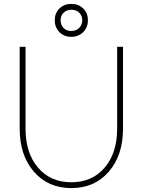

<svg xmlns="http://www.w3.org/2000/svg" viewBox="-20 -940 732 985"><path d="M581 -280V-700H611V-280Q611 -143 538 -59Q465 25 346 25Q227 25 154 -59Q81 -143 81 -280V-700H111V-280Q111 -155 175 -80Q239 -5 346 -5Q453 -5 517 -80Q581 -155 581 -280ZM346 -751Q309 -751 285 -775Q261 -799 261 -836Q261 -873 285 -896.5Q309 -920 346 -920Q383 -920 407 -896.5Q431 -873 431 -836Q431 -799 406.5 -775Q382 -751 346 -751ZM346 -890Q322 -890 306.5 -875Q291 -860 291 -837Q291 -812 306 -796.5Q321 -781 346 -781Q370 -781 386 -796.5Q402 -812 402 -837Q402 -860 386.5 -875Q371 -890 346 -890Z"/></svg>

Font: Metropolitano Thin
Style: Regular
Weight: 250
Designer: Fonts by Alex Slobzheninov & Chris M. Simpson / Changes by Cristiano Sobral
Foundry: Fonts by Alex Slobzheninov & Chris M. Simpson / Changes by Cristiano Sobral
Version: Version 1.00;August 30, 2020;FontCreator 13.0.0.2681 64-bit